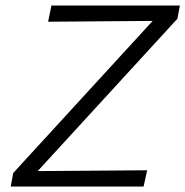

<svg xmlns="http://www.w3.org/2000/svg" viewBox="-20 -678 674 698"><path d="M634 -658 625 -610 117 -56 515 -59 502 0H19L28 -49L535 -602L155 -599L167 -658Z"/></svg>

Font: EauTest
Style: Italic
Weight: 400
Italic angle: -12°
Designer: Christian Thalmann (Catharsis Fonts)
Version: Version 0.001;PS 000.001;hotconv 1.0.88;makeotf.lib2.5.64775